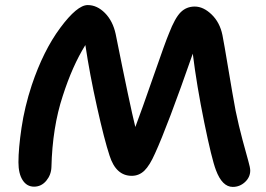

<svg xmlns="http://www.w3.org/2000/svg" viewBox="-20 -774 1056 762"><path d="M903.8 -32.2Q861.8 -32.2 836.9 -99.1Q820.3 -142.6 790.5 -288.6Q760.7 -434.6 745.1 -561Q644.5 -272.5 595.2 -165Q574.2 -117.2 553 -96.7Q531.7 -76.2 502.9 -76.2Q440.4 -76.2 415 -155.8Q394 -219.2 365 -349.6Q335.9 -480 318.8 -595.2Q267.1 -512.2 229 -393.1Q188 -269 184.1 -110.8Q183.1 -80.1 163.6 -56.6Q144 -33.2 115.2 -33.2Q86.4 -33.2 69.8 -59.1Q53.2 -85 53.2 -129.9Q53.2 -184.1 65.4 -266.8Q77.6 -349.6 106 -436Q151.9 -572.8 219 -663.3Q286.1 -753.9 328.1 -753.9Q365.2 -753.9 396.5 -722.4Q427.7 -690.9 439 -639.2Q496.1 -354 517.1 -270Q541 -333 588.9 -470.9Q636.7 -608.9 650.9 -642.1Q674.3 -702.6 697 -725.3Q719.7 -748 752.9 -748Q787.1 -748 819.8 -716.6Q852.5 -685.1 862.8 -634.8Q869.1 -603.5 886.2 -500.5Q903.3 -397.5 915 -335Q927.7 -273.9 942.6 -218.5Q957.5 -163.1 965.3 -135.7Q973.1 -108.4 973.1 -97.2Q973.1 -70.8 952.4 -51.5Q931.6 -32.2 903.8 -32.2Z"/></svg>

Font: Shantell Sans Bouncy
Style: Regular
Weight: 600
Designer: Stephen Nixon, Anya Danilova, Shantell Martin
Foundry: Arrow Type
Version: Version 1.006;[9816181b4]